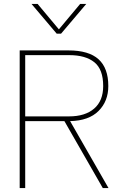

<svg xmlns="http://www.w3.org/2000/svg" viewBox="-20 -955 631 975"><path d="M140 -935H171L279 -806L387 -935H418L290 -784H268ZM80 -699H328Q431 -699 480.5 -654Q530 -609 530 -518Q530 -441 480.5 -391.5Q431 -342 336 -340L531 0H502L307 -340H108V0H80ZM331 -364Q412 -364 458 -403.5Q504 -443 504 -518Q504 -603 459 -639Q414 -675 332 -675H108V-364Z"/></svg>

Font: Prompt Thin
Style: Regular
Weight: 250
Designer: Katatrad Team
Foundry: CadsonDemak
Version: Version 1.001